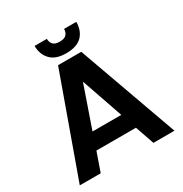

<svg xmlns="http://www.w3.org/2000/svg" viewBox="-197 -1020 1111 1168"><g transform="rotate(-30 358.0 -436.0)"><path d="M172.9 0H25.9L276.9 -699.2H439.9L690.9 0H543L497.1 -132.8H219.2ZM211.9 -872.1H297.9Q297.9 -848.6 311 -834Q323.7 -817.9 357.9 -817.9Q393.1 -817.9 405.8 -834Q418.9 -848.6 418.9 -872.1H504.9Q504.9 -812.5 470.2 -774.9Q433.6 -736.8 357.9 -736.8Q283.2 -736.8 248 -774.9Q211.9 -812.5 211.9 -872.1ZM256.8 -245.1H459L357.9 -537.1Z"/></g></svg>

Font: PoppinsZ SemiBold
Style: Regular
Weight: 600
Designer: Ninad Kale (Devanagari), Jonny Pinhorn (Latin)
Foundry: Indian Type Foundry
Version: Version 3.002;FEAKit 1.0